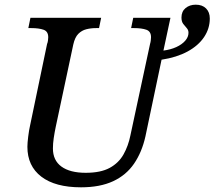

<svg xmlns="http://www.w3.org/2000/svg" viewBox="-20 -790 916 820"><path d="M326 10Q216 10 156.5 -35.5Q97 -81 97 -163Q97 -179 100.5 -207Q104 -235 108 -252L181 -602Q184 -609 185 -618Q186 -627 186 -631Q186 -656 166 -663Q146 -670 114 -670H101L110 -714H412L403 -670H390Q368 -670 348.5 -665Q329 -660 314.5 -645.5Q300 -631 293 -600L218 -248Q213 -224 209.5 -200.5Q206 -177 206 -156Q206 -105 242.5 -78.5Q279 -52 346 -52Q410 -52 448.5 -73Q487 -94 507.5 -130.5Q528 -167 537 -212L621 -603Q623 -609 624 -618Q625 -627 625 -631Q625 -656 605 -663Q585 -670 553 -670H540L549 -714H708L678 -574Q709 -578 733 -589Q757 -600 771 -616Q785 -632 785 -650Q785 -662 777.5 -670Q770 -678 762.5 -688Q755 -698 755 -715Q755 -741 772.5 -755.5Q790 -770 816 -770Q844 -770 860 -754Q876 -738 876 -711Q876 -668 851.5 -631.5Q827 -595 781 -570Q735 -545 670 -535L601 -207Q586 -140 552.5 -91Q519 -42 463 -16Q407 10 326 10Z"/></svg>

Font: ET Text
Style: Italic
Weight: 470
Italic angle: -12°
Designer: Monotype Design Team
Foundry: Monotype Imaging Inc.
Version: Version 2.009